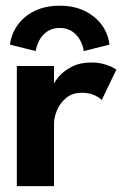

<svg xmlns="http://www.w3.org/2000/svg" viewBox="-20 -636 418 656"><path d="M164.5 0H37.5V-410.5H164.5V-344H162Q165.5 -356 181.2 -374.5Q197 -393 225 -407.8Q253 -422.5 292.5 -422.5Q321 -422.5 344.2 -414.2Q367.5 -406 377.5 -398L327.5 -294Q321 -302 303.2 -310.5Q285.5 -319 259 -319Q227.5 -319 206.5 -301.8Q185.5 -284.5 175 -259.8Q164.5 -235 164.5 -213.5ZM102 -461.5 14 -483.5Q18.5 -520 40 -550.2Q61.5 -580.5 98.2 -598.5Q135 -616.5 184 -616.5Q232 -616.5 268.5 -599Q305 -581.5 327.2 -551.5Q349.5 -521.5 354 -483.5L266 -461.5Q264 -479 254.5 -497.2Q245 -515.5 227.5 -528Q210 -540.5 184 -540.5Q158 -540.5 140.5 -528Q123 -515.5 113.8 -497.2Q104.5 -479 102 -461.5Z"/></svg>

Font: League Spartan Thin SemiBold
Style: Regular
Weight: 600
Version: Version 2.002